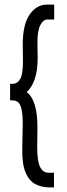

<svg xmlns="http://www.w3.org/2000/svg" viewBox="-20 -721 290 836"><path d="M197 95Q161 95 133.5 80.5Q106 66 90.5 28Q75 -10 77 -80L79 -180Q79 -224 73.5 -246.5Q68 -269 58 -276.5Q48 -284 34 -284H24V-356H34Q56 -356 68 -377Q80 -398 80 -455L79 -527Q79 -614 109 -657.5Q139 -701 184 -701H216V-636H186Q168 -636 155.5 -611.5Q143 -587 143 -538L144 -468Q144 -413 131 -376Q118 -339 96 -320Q118 -305 130.5 -267Q143 -229 143 -165L142 -81Q142 -19 154.5 6Q167 31 191 31H215V95Z"/></svg>

Font: Inconsolata UltraCondensed SemiBold
Style: Regular
Weight: 600
Width: 1
Monospace: yes
Designer: Raph Levien, Cyreal, Brenton Simpson
Foundry: Raph Levien, Cyreal, Google
Version: Version 3.001; ttfautohint (v1.8.2.53-6de2)